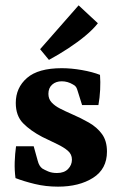

<svg xmlns="http://www.w3.org/2000/svg" viewBox="-20 -688 447 718"><path d="M38 -22Q34 -51 35 -82Q36 -113 40 -141H106L121 -87Q126 -67 138 -58Q146 -53 160 -47Q174 -41 193 -41Q220 -41 234.5 -56Q249 -71 249 -91Q249 -111 234 -124Q219 -137 194 -149Q169 -161 138 -176Q94 -199 66.5 -227Q39 -255 39 -303Q39 -360 81 -396.5Q123 -433 211 -433Q247 -433 286.5 -426Q326 -419 354 -408Q356 -382 354.5 -352Q353 -322 348 -295H287L271 -346Q268 -357 264.5 -362.5Q261 -368 253 -372Q243 -378 232.5 -381Q222 -384 211 -384Q189 -384 175 -371.5Q161 -359 161 -337Q161 -318 173 -305Q185 -292 204.5 -282Q224 -272 247 -262Q282 -247 312.5 -229.5Q343 -212 361.5 -186.5Q380 -161 380 -121Q380 -56 328 -23Q276 10 197 10Q151 10 110 0Q69 -10 38 -22ZM130 -504 274 -668 346 -601Q328 -578 299 -554Q270 -530 235 -507Q200 -484 163 -464Z"/></svg>

Font: Yrsa
Style: Bold
Weight: 700
Version: Version 2.004